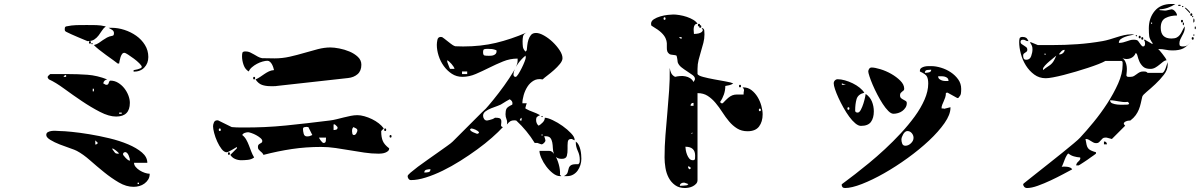

<svg xmlns="http://www.w3.org/2000/svg" viewBox="-20 -880 6043 967"><path d="M420 -673Q418 -674 404.5 -679.5Q391 -685 373.5 -692.5Q356 -700 339 -707.5Q322 -715 313 -720Q308 -723 307 -725.5Q306 -728 306 -733Q306 -738 307 -741.5Q308 -745 313 -747Q342 -753 365 -753.5Q388 -754 417 -754Q444 -754 465.5 -753.5Q487 -753 513 -747Q502 -739 494 -726.5Q486 -714 477 -702Q468 -690 455.5 -681.5Q443 -673 423 -673ZM543 -740Q574 -740 606.5 -729.5Q639 -719 666 -700Q693 -681 710 -653.5Q727 -626 727 -593Q727 -561 707 -540Q687 -519 653 -519V-527Q653 -527 659.5 -528Q666 -529 673.5 -531Q681 -533 687.5 -536Q694 -539 694 -543Q694 -549 682 -561Q670 -573 654.5 -584.5Q639 -596 625 -605Q611 -614 607 -614Q599 -614 594.5 -607.5Q590 -601 587 -592Q584 -583 582.5 -574Q581 -565 580 -560H573Q566 -566 549 -578Q532 -590 513.5 -603.5Q495 -617 478 -630.5Q461 -644 453 -653Q468 -657 478 -664Q488 -671 498 -678Q508 -685 519 -691Q530 -697 547 -700Q552 -701 553 -705.5Q554 -710 554 -713Q554 -724 544 -730Q534 -736 527 -740ZM433 -660Q428 -660 428 -666.5Q428 -673 433 -673Q438 -673 438 -666.5Q438 -660 433 -660ZM447 -660Q446 -657 443.5 -657Q441 -657 440 -660Q439 -663 443 -663Q447 -663 447 -660ZM517 -453Q525 -453 527 -461Q529 -469 533 -473Q534 -474 536 -474Q557 -474 575 -463Q593 -452 606 -435.5Q619 -419 626.5 -399.5Q634 -380 634 -362Q634 -293 565 -293Q529 -293 483.5 -316.5Q438 -340 392 -371Q346 -402 303 -433.5Q260 -465 227 -480Q225 -481 222 -486Q219 -491 220 -493Q221 -496 226 -501Q231 -506 233 -507H317Q371 -507 420 -503.5Q469 -500 520 -480Q503 -477 500 -460L513 -453ZM313 -502Q304 -502 300 -493H313ZM453 -433H447V-420H453ZM593 -313H580V-307H593ZM655 -60Q655 -49 663.5 -39Q672 -29 684 -21.5Q696 -14 709.5 -9.5Q723 -5 734 -5Q734 12 726.5 24Q719 36 707.5 44.5Q696 53 681.5 57Q667 61 653 61Q616 61 578.5 39Q541 17 504.5 -12.5Q468 -42 433.5 -72.5Q399 -103 367 -120Q358 -125 333 -133.5Q308 -142 281 -152.5Q254 -163 233.5 -175.5Q213 -188 213 -200Q213 -210 221 -214.5Q229 -219 240.5 -220.5Q252 -222 263.5 -221Q275 -220 282 -220Q301 -220 341 -216Q381 -212 430 -204Q479 -196 531 -183.5Q583 -171 625.5 -153Q668 -135 695 -112Q722 -89 722 -60ZM460 -173V-152Q468 -152 473 -160ZM580 -107Q573 -115 564.5 -121.5Q556 -128 547 -133Q546 -132 546 -130Q546 -127 547 -127Q554 -117 558.5 -111.5Q563 -106 573 -106Q578 -106 580 -107ZM600 -100Q601 -99 604.5 -94.5Q608 -90 613 -84.5Q618 -79 623.5 -75Q629 -71 635 -71Q635 -75 633 -82.5Q631 -90 628 -97Q625 -104 620.5 -109Q616 -114 610 -114Q607 -114 607 -113Q601 -111 600 -107ZM680 40H673V47H680Z M1373 -447Q1371 -446 1359 -446Q1347 -446 1342 -446Q1318 -446 1299.5 -452.5Q1281 -459 1267 -480Q1279 -485 1290 -492.5Q1301 -500 1312 -507.5Q1323 -515 1334.5 -520.5Q1346 -526 1360 -527Q1359 -532 1356.5 -540Q1354 -548 1350 -555.5Q1346 -563 1340 -568.5Q1334 -574 1327 -574Q1317 -574 1302.5 -570Q1288 -566 1274 -558.5Q1260 -551 1248.5 -541Q1237 -531 1233 -520Q1215 -530 1207 -552.5Q1199 -575 1199 -596Q1199 -608 1201 -614.5Q1203 -621 1217 -621Q1229 -621 1239 -616.5Q1249 -612 1259 -606Q1269 -600 1279 -594.5Q1289 -589 1300 -587L1363 -586Q1402 -586 1439.5 -594.5Q1477 -603 1512.5 -613.5Q1548 -624 1581 -632.5Q1614 -641 1644 -641Q1662 -641 1688.5 -636Q1715 -631 1740 -620.5Q1765 -610 1782.5 -593.5Q1800 -577 1800 -554Q1800 -523 1781 -506.5Q1762 -490 1733 -487ZM1260 -480Q1255 -480 1255 -486.5Q1255 -493 1260 -493Q1265 -493 1265 -486.5Q1265 -480 1260 -480ZM1900 -217Q1900 -189 1908 -170Q1916 -151 1940 -133Q1940 -124 1934 -119Q1928 -114 1920 -111Q1912 -108 1903 -107Q1894 -106 1888 -106Q1851 -106 1815 -111.5Q1779 -117 1743 -123Q1707 -129 1670.5 -134.5Q1634 -140 1597 -140Q1521 -140 1450.5 -129.5Q1380 -119 1307 -100Q1304 -107 1299 -111.5Q1294 -116 1289.5 -120Q1285 -124 1282 -128Q1279 -132 1279 -140Q1279 -148 1282.5 -151.5Q1286 -155 1290 -157Q1294 -159 1297.5 -161.5Q1301 -164 1301 -170Q1301 -177 1291.5 -185Q1282 -193 1270 -199.5Q1258 -206 1246 -210Q1234 -214 1230 -214Q1223 -214 1213.5 -211Q1204 -208 1200 -200Q1212 -191 1220 -177Q1228 -163 1234 -147Q1240 -131 1246 -115.5Q1252 -100 1260 -87Q1247 -77 1229 -75Q1211 -73 1195 -73Q1179 -73 1164 -79.5Q1149 -86 1140 -100L1173 -133V-140Q1170 -138 1162.5 -133.5Q1155 -129 1147 -124.5Q1139 -120 1132 -116.5Q1125 -113 1123 -113Q1109 -113 1096.5 -129Q1084 -145 1074 -167Q1064 -189 1058.5 -210.5Q1053 -232 1053 -244Q1053 -253 1057.5 -263.5Q1062 -274 1074 -274Q1079 -274 1080 -273L1147 -240Q1147 -240 1153.5 -239.5Q1160 -239 1169 -238.5Q1178 -238 1187 -238Q1196 -238 1202 -238Q1313 -237 1421 -248Q1529 -259 1640 -273Q1657 -275 1675 -279.5Q1693 -284 1711 -288.5Q1729 -293 1746.5 -296.5Q1764 -300 1780 -300Q1796 -300 1815.5 -294.5Q1835 -289 1853.5 -280Q1872 -271 1887.5 -259Q1903 -247 1913 -233Q1912 -232 1906.5 -227Q1901 -222 1900 -220ZM1680 -240Q1679 -242 1673.5 -247Q1668 -252 1667 -253Q1666 -254 1663 -254Q1661 -254 1660 -253V-225Q1666 -225 1673 -227Q1680 -229 1680 -237ZM1533 -240H1530Q1528 -240 1527 -240.5Q1526 -241 1525 -241Q1520 -241 1513 -239.5Q1506 -238 1506 -230Q1506 -220 1509.5 -206.5Q1513 -193 1526 -193Q1534 -193 1539.5 -194.5Q1545 -196 1553 -200ZM1780 -223Q1780 -230 1772 -234Q1764 -238 1760 -240Q1755 -234 1754 -230Q1753 -226 1753 -220Q1753 -215 1754.5 -207.5Q1756 -200 1763 -200Q1770 -200 1775 -209Q1780 -218 1780 -223ZM1087 -220Q1092 -220 1092 -226.5Q1092 -233 1087 -233Q1082 -233 1082 -226.5Q1082 -220 1087 -220ZM1920 -220Q1915 -220 1915 -226.5Q1915 -233 1920 -233Q1925 -233 1925 -226.5Q1925 -220 1920 -220ZM1947 -187Q1942 -187 1942 -193.5Q1942 -200 1947 -200Q1952 -200 1952 -193.5Q1952 -187 1947 -187ZM1587 -187Q1587 -185 1589.5 -181Q1592 -177 1595.5 -172Q1599 -167 1603 -163.5Q1607 -160 1610 -160Q1620 -160 1621 -170.5Q1622 -181 1622 -187ZM1133 -100Q1128 -100 1128 -106.5Q1128 -113 1133 -113Q1138 -113 1138 -106.5Q1138 -100 1133 -100Z M2640 -720Q2636 -718 2635 -718ZM2635 -718Q2634 -717 2633.5 -717Q2633 -717 2632 -716ZM2856 -180Q2841 -180 2839.5 -164.5Q2838 -149 2838.5 -130Q2839 -111 2835 -95.5Q2831 -80 2810 -80Q2799 -80 2792 -82.5Q2785 -85 2780 -90Q2786 -78 2790.5 -64.5Q2795 -51 2797.5 -38.5Q2800 -26 2800.5 -15.5Q2801 -5 2800 0L2807 7H2800Q2783 7 2764.5 -7.5Q2746 -22 2731 -42Q2716 -62 2706.5 -84Q2697 -106 2697 -120H2747Q2760 -120 2770 -105Q2765 -118 2764.5 -133.5Q2764 -149 2761.5 -162.5Q2759 -176 2752 -185Q2745 -194 2727 -194Q2722 -194 2720 -193Q2722 -191 2724.5 -183.5Q2727 -176 2727 -173Q2727 -167 2720 -160Q2713 -153 2707 -153Q2705 -153 2696.5 -156.5Q2688 -160 2687 -160H2673Q2635 -222 2580 -273Q2577 -274 2570 -274Q2558 -274 2550.5 -269.5Q2543 -265 2533 -253Q2536 -268 2531 -279.5Q2526 -291 2526 -305Q2526 -323 2531 -332.5Q2536 -342 2560 -353Q2561 -356 2561 -360Q2561 -372 2547 -380Q2543 -378 2530 -370.5Q2517 -363 2513 -360Q2504 -353 2487 -347Q2470 -341 2453.5 -334.5Q2437 -328 2425 -319Q2413 -310 2413 -297Q2413 -289 2418 -281Q2423 -273 2433 -273Q2435 -273 2445 -275.5Q2455 -278 2460 -280Q2461 -280 2466.5 -283Q2472 -286 2473 -287H2477Q2497 -287 2501.5 -280.5Q2506 -274 2505 -265.5Q2504 -257 2503.5 -249.5Q2503 -242 2513 -240Q2491 -216 2457.5 -186.5Q2424 -157 2383.5 -127.5Q2343 -98 2298.5 -70Q2254 -42 2210 -20.5Q2166 1 2124.5 14Q2083 27 2050 27Q2042 27 2037.5 20.5Q2033 14 2033 7Q2033 2 2047.5 -10.5Q2062 -23 2084.5 -40Q2107 -57 2134.5 -76Q2162 -95 2187 -113Q2212 -131 2232 -145Q2252 -159 2260 -167Q2266 -173 2279 -186Q2292 -199 2308.5 -215.5Q2325 -232 2343 -250Q2361 -268 2377.5 -284.5Q2394 -301 2407 -314Q2420 -327 2427 -333Q2439 -346 2465.5 -378.5Q2492 -411 2519 -448.5Q2546 -486 2566.5 -520.5Q2587 -555 2587 -573V-585Q2549 -585 2513.5 -570.5Q2478 -556 2444 -539Q2410 -522 2376.5 -507.5Q2343 -493 2309 -493Q2279 -493 2255.5 -508.5Q2232 -524 2215 -547.5Q2198 -571 2189 -599.5Q2180 -628 2180 -654Q2180 -665 2183 -679.5Q2186 -694 2200 -694Q2204 -694 2207 -693Q2210 -691 2217.5 -685.5Q2225 -680 2233.5 -673Q2242 -666 2249.5 -660.5Q2257 -655 2260 -653Q2261 -652 2266.5 -649.5Q2272 -647 2273 -647L2313 -646Q2402 -646 2477.5 -664Q2553 -682 2632 -716Q2617 -709 2614.5 -697.5Q2612 -686 2612 -672Q2612 -657 2613.5 -644.5Q2615 -632 2627 -620L2633 -627Q2634 -636 2635.5 -651Q2637 -666 2641.5 -680Q2646 -694 2654.5 -704Q2663 -714 2680 -714Q2697 -714 2720 -701Q2743 -688 2763.5 -668.5Q2784 -649 2798.5 -627Q2813 -605 2813 -587Q2813 -574 2800 -558Q2787 -542 2770 -527Q2753 -512 2736.5 -499.5Q2720 -487 2713 -480Q2687 -485 2668 -474Q2649 -463 2636.5 -443.5Q2624 -424 2617.5 -401Q2611 -378 2611 -360H2633Q2632 -358 2629.5 -350Q2627 -342 2627 -340Q2626 -339 2626 -337Q2626 -334 2627 -333Q2645 -323 2663.5 -316.5Q2682 -310 2700 -300Q2690 -296 2685 -291.5Q2680 -287 2680 -277Q2680 -257 2693 -247Q2702 -252 2713 -263Q2724 -274 2724 -287Q2738 -287 2763.5 -275Q2789 -263 2813.5 -245.5Q2838 -228 2856 -209Q2874 -190 2874 -177Q2874 -174 2873 -173Q2872 -174 2867 -176.5Q2862 -179 2860 -180ZM2442 -599Q2448 -599 2454.5 -599.5Q2461 -600 2467 -602.5Q2473 -605 2477 -609.5Q2481 -614 2481 -623Q2481 -626 2480 -627Q2467 -632 2458 -633Q2449 -634 2436 -634Q2424 -634 2418.5 -632Q2413 -630 2413 -617Q2413 -602 2420.5 -600.5Q2428 -599 2442 -599ZM2577 -493Q2582 -493 2590.5 -506.5Q2599 -520 2607.5 -537Q2616 -554 2622 -569.5Q2628 -585 2628 -590Q2628 -597 2627 -600Q2618 -593 2607.5 -582Q2597 -571 2587.5 -557.5Q2578 -544 2572 -530Q2566 -516 2566 -503Q2566 -500 2567 -500Q2568 -496 2573 -493ZM2269 -533Q2269 -537 2264.5 -544Q2260 -551 2254 -558Q2248 -565 2241.5 -570.5Q2235 -576 2232 -576L2233 -567Q2236 -559 2241 -546Q2246 -533 2247 -533ZM2333 -520H2307V-507H2333ZM2707 -293Q2706 -296 2710 -296Q2714 -296 2713 -293Q2713 -290 2710 -290Q2707 -290 2707 -293ZM2607 -287Q2598 -282 2598 -273H2607ZM2387 -207Q2391 -208 2393 -213Q2388 -221 2374.5 -227Q2361 -233 2353 -233Q2352 -233 2349.5 -230.5Q2347 -228 2347 -227Q2351 -219 2364 -213.5Q2377 -208 2380 -207Q2381 -206 2383 -206Q2386 -206 2387 -207ZM2713 -200Q2714 -203 2710 -203Q2706 -203 2707 -200Q2707 -197 2710 -197Q2713 -197 2713 -200ZM2880 -167Q2889 -161 2894.5 -150Q2900 -139 2903 -126.5Q2906 -114 2907 -101.5Q2908 -89 2908 -80Q2908 -64 2903 -48.5Q2898 -33 2889 -20.5Q2880 -8 2866.5 -0.5Q2853 7 2837 7H2820Q2836 -1 2839 -12Q2842 -23 2844.5 -32.5Q2847 -42 2856 -48Q2865 -54 2893 -53Q2899 -59 2899.5 -64Q2900 -69 2900 -76Q2900 -99 2890 -120Q2880 -141 2880 -163ZM2117 -11Q2128 -11 2138 -13Q2148 -15 2148 -28Q2140 -28 2128.5 -25.5Q2117 -23 2117 -11Z M3723 -440Q3747 -440 3765 -426Q3783 -412 3795.5 -391.5Q3808 -371 3814.5 -347Q3821 -323 3821 -304Q3821 -267 3803 -243Q3785 -219 3745 -219Q3715 -219 3692.5 -233Q3670 -247 3652 -268.5Q3634 -290 3618 -315Q3602 -340 3584 -361.5Q3566 -383 3544.5 -397Q3523 -411 3493 -411V27Q3493 38 3486 45.5Q3479 53 3469.5 58Q3460 63 3449 65Q3438 67 3430 67Q3400 67 3380 52.5Q3360 38 3348 15.5Q3336 -7 3331.5 -34.5Q3327 -62 3327 -87Q3327 -143 3331.5 -199Q3336 -255 3341 -311.5Q3346 -368 3350 -424.5Q3354 -481 3353 -538Q3355 -524 3360.5 -512Q3366 -500 3380 -493Q3392 -496 3405.5 -497Q3419 -498 3432 -495.5Q3445 -493 3456 -486Q3467 -479 3473 -467Q3474 -468 3476.5 -473Q3479 -478 3480 -480V-483Q3480 -493 3468 -502Q3456 -511 3441 -520.5Q3426 -530 3412 -541Q3398 -552 3393 -567Q3393 -568 3392.5 -573Q3392 -578 3391 -583.5Q3390 -589 3389 -594Q3388 -599 3387 -600Q3386 -601 3381 -602Q3376 -603 3370 -603.5Q3364 -604 3359 -605Q3354 -606 3353 -607Q3343 -614 3340.5 -622.5Q3338 -631 3338.5 -641Q3339 -651 3338.5 -662.5Q3338 -674 3332 -687.5Q3326 -701 3311 -715.5Q3296 -730 3267 -747Q3261 -750 3260 -752.5Q3259 -755 3259 -760Q3259 -774 3273 -783Q3287 -792 3306 -797.5Q3325 -803 3343.5 -805Q3362 -807 3371 -807Q3384 -807 3402.5 -804Q3421 -801 3439 -795Q3457 -789 3472 -780Q3487 -771 3493 -760Q3483 -760 3479 -754Q3475 -748 3474 -739.5Q3473 -731 3474 -722.5Q3475 -714 3475 -709Q3479 -709 3489 -710Q3499 -711 3507 -714.5Q3515 -718 3518.5 -724Q3522 -730 3513 -740Q3526 -737 3527 -726.5Q3528 -716 3528 -707Q3528 -685 3522.5 -664Q3517 -643 3510.5 -621.5Q3504 -600 3498.5 -578.5Q3493 -557 3493 -533V-507Q3497 -499 3521.5 -492.5Q3546 -486 3576 -480.5Q3606 -475 3634 -470Q3662 -465 3673 -460Q3665 -454 3653.5 -451Q3642 -448 3633 -447Q3633 -425 3626 -404.5Q3619 -384 3607 -367Q3609 -361 3613 -360H3620Q3637 -378 3647.5 -387Q3658 -396 3668.5 -400Q3679 -404 3691.5 -404Q3704 -404 3725 -404Q3725 -417 3727 -423.5Q3729 -430 3720 -440ZM3327 -780Q3332 -780 3332 -786.5Q3332 -793 3327 -793Q3322 -793 3322 -786.5Q3322 -780 3327 -780ZM3500 -747Q3495 -747 3495 -753.5Q3495 -760 3500 -760Q3507 -760 3505 -753H3507Q3512 -753 3512 -746.5Q3512 -740 3507 -740Q3500 -740 3502 -747ZM3413 -693H3400Q3405 -685 3413 -685ZM3707 -440Q3702 -440 3702 -446.5Q3702 -453 3707 -453Q3712 -453 3712 -446.5Q3712 -440 3707 -440ZM3473 -362Q3458 -362 3458 -347H3473ZM3807 -320Q3812 -320 3812 -326.5Q3812 -333 3807 -333Q3802 -333 3802 -326.5Q3802 -320 3807 -320ZM3460 -207H3467V-213ZM3470 -73Q3480 -73 3480.5 -81.5Q3481 -90 3481 -96Q3481 -141 3432 -141Q3432 -135 3434 -123.5Q3436 -112 3440.5 -100.5Q3445 -89 3452 -81Q3459 -73 3470 -73ZM3460 -33Q3455 -42 3445 -42Q3445 -32 3453 -27ZM3423 40Q3416 40 3410 44Q3404 48 3404 56Q3408 56 3422 55Q3436 54 3440 53Q3441 53 3443.5 50.5Q3446 48 3447 47L3427 40Z M4613 -523Q4613 -533 4620.5 -538Q4628 -543 4637.5 -545Q4647 -547 4656.5 -547Q4666 -547 4671 -547Q4693 -547 4719.5 -539Q4746 -531 4768.5 -516Q4791 -501 4806 -480Q4821 -459 4821 -432Q4821 -418 4819.5 -408.5Q4818 -399 4807 -387Q4806 -386 4803 -386Q4801 -386 4800 -387L4753 -413Q4753 -414 4749 -413Q4745 -412 4744 -412Q4744 -399 4740.5 -389Q4737 -379 4733 -370Q4729 -361 4725.5 -352.5Q4722 -344 4722 -334Q4730 -334 4732 -333.5Q4734 -333 4735 -332L4767 -340V-337Q4767 -303 4737 -260Q4707 -217 4659 -172Q4611 -127 4551.5 -84Q4492 -41 4433 -7.5Q4374 26 4321.5 46.5Q4269 67 4236 67Q4219 67 4219 49Q4219 48 4237.5 34.5Q4256 21 4287 -3Q4318 -27 4357 -59Q4396 -91 4437 -129Q4478 -167 4517 -209Q4556 -251 4587 -293.5Q4618 -336 4636.5 -378.5Q4655 -421 4655 -459Q4655 -482 4648.5 -494.5Q4642 -507 4613 -520ZM4547 -361Q4547 -348 4540.5 -338Q4534 -328 4524.5 -321Q4515 -314 4503 -310.5Q4491 -307 4480 -307Q4468 -307 4454 -321Q4440 -335 4426 -356.5Q4412 -378 4398.5 -404Q4385 -430 4375 -453.5Q4365 -477 4359 -495.5Q4353 -514 4353 -520Q4353 -527 4357.5 -533.5Q4362 -540 4370 -540Q4386 -540 4414 -531.5Q4442 -523 4468.5 -508Q4495 -493 4514.5 -473.5Q4534 -454 4534 -433Q4534 -427 4530.5 -424Q4527 -421 4523.5 -418.5Q4520 -416 4516.5 -412Q4513 -408 4513 -400Q4513 -390 4518.5 -385.5Q4524 -381 4530 -378Q4536 -375 4541.5 -371.5Q4547 -368 4547 -361ZM4670 -529Q4661 -529 4649.5 -527.5Q4638 -526 4638 -513Q4647 -513 4658.5 -515.5Q4670 -518 4670 -529ZM4757 -472Q4757 -482 4751.5 -487Q4746 -492 4738 -494Q4730 -496 4721 -496Q4712 -496 4705 -496Q4705 -487 4711 -482Q4717 -477 4725 -474.5Q4733 -472 4742 -472Q4751 -472 4757 -472ZM4381 -319Q4381 -286 4366.5 -266Q4352 -246 4316 -246Q4303 -246 4287.5 -259Q4272 -272 4257 -292.5Q4242 -313 4228 -338Q4214 -363 4203 -387Q4192 -411 4185.5 -430.5Q4179 -450 4179 -460Q4179 -469 4185 -475Q4191 -481 4199 -481Q4215 -481 4235 -475.5Q4255 -470 4274.5 -460.5Q4294 -451 4309.5 -438.5Q4325 -426 4333 -413Q4301 -405 4294 -380.5Q4287 -356 4287 -323Q4287 -313 4300 -313Q4308 -313 4315.5 -327Q4323 -341 4328.5 -358.5Q4334 -376 4337 -390.5Q4340 -405 4340 -407Q4362 -392 4371.5 -368.5Q4381 -345 4381 -319ZM4220 -460V-453H4240ZM4253 -327Q4258 -327 4258 -333.5Q4258 -340 4253 -340Q4248 -340 4248 -333.5Q4248 -327 4253 -327ZM4581 -186Q4581 -199 4572 -209.5Q4563 -220 4550 -220Q4544 -220 4538.5 -215.5Q4533 -211 4529 -204Q4525 -197 4522.5 -190Q4520 -183 4520 -177Q4520 -167 4524 -156.5Q4528 -146 4540 -146Q4555 -146 4568 -158.5Q4581 -171 4581 -186Z M5947 -740Q5947 -729 5943 -719Q5939 -709 5933.5 -699.5Q5928 -690 5924 -680.5Q5920 -671 5920 -660Q5920 -651 5924.5 -648.5Q5929 -646 5937 -646Q5952 -646 5960 -652Q5968 -658 5980 -673Q5959 -646 5939 -636Q5919 -626 5886 -626Q5867 -626 5850.5 -629.5Q5834 -633 5817 -633H5813Q5814 -633 5820.5 -625.5Q5827 -618 5834.5 -608.5Q5842 -599 5848.5 -589.5Q5855 -580 5855 -576Q5847 -576 5838.5 -569.5Q5830 -563 5820 -554.5Q5810 -546 5798.5 -539.5Q5787 -533 5774 -533Q5749 -533 5736.5 -545Q5724 -557 5718 -571.5Q5712 -586 5709 -598.5Q5706 -611 5700 -613Q5692 -593 5672.5 -586Q5653 -579 5633 -587Q5643 -580 5648 -569Q5653 -558 5654.5 -546Q5656 -534 5655 -521.5Q5654 -509 5653 -500Q5655 -493 5662.5 -493Q5670 -493 5674 -493Q5684 -493 5691 -497Q5698 -501 5705 -506.5Q5712 -512 5719.5 -516Q5727 -520 5737 -520Q5744 -520 5749 -519.5Q5754 -519 5760 -513H5833Q5838 -513 5842.5 -520Q5847 -527 5850.5 -536Q5854 -545 5856.5 -554Q5859 -563 5860 -567L5861 -553Q5861 -528 5841.5 -503Q5822 -478 5798.5 -456Q5775 -434 5755 -417.5Q5735 -401 5733 -393Q5729 -376 5725.5 -360Q5722 -344 5716 -329Q5710 -314 5700 -300Q5690 -286 5673 -273Q5659 -273 5651 -269Q5643 -266 5640.5 -260.5Q5638 -255 5647 -247L5580 -180L5553 -187H5546Q5538 -187 5533 -182.5Q5528 -178 5524 -173Q5520 -168 5515 -163.5Q5510 -159 5501 -159Q5493 -159 5486.5 -162.5Q5480 -166 5474.5 -169.5Q5469 -173 5463 -176.5Q5457 -180 5450 -180H5447Q5450 -162 5452.5 -151Q5455 -140 5460 -133.5Q5465 -127 5474 -122.5Q5483 -118 5500 -113V-107Q5500 -106 5489.5 -98.5Q5479 -91 5473 -87Q5467 -82 5457 -75.5Q5447 -69 5437.5 -62.5Q5428 -56 5420.5 -51.5Q5413 -47 5413 -47H5400Q5401 -58 5411 -66.5Q5421 -75 5421 -83Q5421 -86 5420 -87Q5404 -88 5388.5 -92.5Q5373 -97 5360 -107Q5357 -105 5352 -96.5Q5347 -88 5342.5 -76.5Q5338 -65 5334 -54.5Q5330 -44 5327 -40Q5331 -41 5339 -41Q5347 -41 5355 -40Q5363 -39 5370 -36Q5377 -33 5380 -27Q5363 -18 5334 -2.5Q5305 13 5272 28.5Q5239 44 5207 55.5Q5175 67 5153 67Q5144 67 5138.5 61Q5133 55 5133 47Q5133 46 5152 31Q5171 16 5200.5 -7.5Q5230 -31 5265 -58.5Q5300 -86 5332 -112Q5364 -138 5388 -158Q5412 -178 5420 -187Q5450 -219 5487 -264Q5524 -309 5556.5 -359Q5589 -409 5611.5 -459.5Q5634 -510 5634 -553Q5634 -555 5634 -564Q5634 -573 5627 -573H5547Q5535 -566 5512 -557Q5489 -548 5460 -538.5Q5431 -529 5399 -519.5Q5367 -510 5337.5 -502.5Q5308 -495 5284 -490.5Q5260 -486 5247 -486Q5214 -486 5189 -504.5Q5164 -523 5147 -550Q5130 -577 5121.5 -609Q5113 -641 5113 -668Q5113 -678 5115 -686Q5117 -694 5130 -694Q5141 -694 5147.5 -690Q5154 -686 5160 -673H5157Q5150 -673 5145 -676.5Q5140 -680 5133 -680Q5120 -680 5120 -670Q5120 -662 5125.5 -658Q5131 -654 5137 -650.5Q5143 -647 5148.5 -642.5Q5154 -638 5154 -629Q5154 -623 5150.5 -620Q5147 -617 5143.5 -615Q5140 -613 5136.5 -610Q5133 -607 5133 -600Q5133 -591 5136 -585Q5139 -579 5149 -579Q5167 -579 5173.5 -597.5Q5180 -616 5180 -631Q5180 -642 5177.5 -648.5Q5175 -655 5167 -667H5173Q5177 -665 5190 -660Q5203 -655 5207 -653H5280Q5344 -653 5407 -657.5Q5470 -662 5533 -673Q5550 -676 5568.5 -681.5Q5587 -687 5605.5 -693Q5624 -699 5642 -703Q5660 -707 5677 -707H5693Q5685 -704 5672 -701.5Q5659 -699 5646.5 -694.5Q5634 -690 5624.5 -683Q5615 -676 5615 -664Q5627 -664 5636.5 -666.5Q5646 -669 5654.5 -672Q5663 -675 5671.5 -677.5Q5680 -680 5690 -680Q5708 -680 5712.5 -673Q5717 -666 5727 -653L5733 -647Q5734 -646 5737 -646Q5743 -646 5745 -650.5Q5747 -655 5747 -660Q5747 -666 5746 -670Q5745 -674 5740 -680H5747Q5748 -679 5753 -676Q5758 -673 5763.5 -670Q5769 -667 5774 -664Q5779 -661 5780 -660H5787Q5770 -682 5768 -697.5Q5766 -713 5766 -737Q5766 -789 5795.5 -824.5Q5825 -860 5880 -860H5900Q5882 -848 5862 -841Q5842 -834 5820 -833V-829Q5824 -829 5837 -827.5Q5850 -826 5853 -827Q5855 -827 5866.5 -830Q5878 -833 5880 -833Q5890 -833 5899 -822Q5908 -811 5908 -802Q5875 -802 5850.5 -789.5Q5826 -777 5826 -740Q5826 -686 5880 -686Q5897 -686 5906.5 -691Q5916 -696 5922.5 -704.5Q5929 -713 5934 -724Q5939 -735 5947 -747ZM5927 -853Q5925 -850 5920 -850Q5915 -850 5913 -853Q5912 -856 5920 -856Q5928 -856 5927 -853ZM5940 -847Q5939 -844 5936.5 -844Q5934 -844 5933 -847Q5933 -850 5937 -850Q5941 -850 5940 -847ZM5947 -840Q5948 -841 5950 -841Q5953 -841 5953 -840Q5956 -838 5963.5 -830.5Q5971 -823 5973 -820Q5974 -819 5974 -817Q5974 -814 5973 -813ZM5980 -800Q5975 -800 5975 -806.5Q5975 -813 5980 -813Q5985 -813 5985 -806.5Q5985 -800 5980 -800ZM5987 -793Q5984 -793 5984 -797Q5984 -801 5987 -800Q5990 -799 5990 -796.5Q5990 -794 5987 -793ZM5993 -767Q5991 -765 5990.5 -768.5Q5990 -772 5990 -776.5Q5990 -781 5991 -784.5Q5992 -788 5993 -787Q5996 -784 5996 -776.5Q5996 -769 5993 -767ZM5933 -767Q5928 -767 5928 -773.5Q5928 -780 5933 -780Q5938 -780 5938 -773.5Q5938 -767 5933 -767ZM5940 -753Q5937 -752 5937 -760Q5937 -768 5940 -767Q5943 -765 5943 -760Q5943 -755 5940 -753ZM5780 -760Q5783 -761 5783 -763.5Q5783 -766 5780 -767Q5777 -767 5777 -763Q5777 -759 5780 -760ZM6000 -733Q5997 -732 5997 -740Q5997 -748 6000 -747Q6003 -745 6003 -740Q6003 -735 6000 -733ZM5993 -700Q5990 -699 5990 -703Q5990 -707 5993 -707Q5996 -706 5996 -703.5Q5996 -701 5993 -700ZM5707 -700Q5706 -697 5703.5 -697Q5701 -697 5700 -700Q5699 -703 5703 -703Q5707 -703 5707 -700ZM5720 -687Q5715 -687 5715 -693.5Q5715 -700 5720 -700Q5725 -700 5725 -693.5Q5725 -687 5720 -687ZM5733 -680Q5728 -680 5728 -686.5Q5728 -693 5733 -693Q5738 -693 5738 -686.5Q5738 -680 5733 -680ZM5987 -680Q5982 -680 5982 -686.5Q5982 -693 5987 -693Q5992 -693 5992 -686.5Q5992 -680 5987 -680ZM5342 -629Q5332 -629 5324.5 -620.5Q5317 -612 5313 -607Q5314 -606 5317 -606Q5326 -606 5334 -613Q5342 -620 5342 -629ZM5247 -607Q5247 -610 5243 -610Q5239 -610 5240 -607Q5241 -604 5243.5 -604Q5246 -604 5247 -607ZM5233 -527Q5248 -539 5257 -544.5Q5266 -550 5273 -556Q5280 -562 5286 -571.5Q5292 -581 5300 -600Q5299 -599 5288.5 -590.5Q5278 -582 5265.5 -571.5Q5253 -561 5243 -550Q5233 -539 5233 -533ZM5660 -367Q5646 -365 5635 -366.5Q5624 -368 5614 -369.5Q5604 -371 5593.5 -373Q5583 -375 5571 -375Q5571 -364 5582 -359.5Q5593 -355 5607.5 -353.5Q5622 -352 5635.5 -352.5Q5649 -353 5654 -353Q5658 -353 5661.5 -353.5Q5665 -354 5667 -360ZM5540 -153V-167H5543Q5549 -167 5552 -162.5Q5555 -158 5555 -153Z"/></svg>

Font: Genkaimincho
Style: Regular
Weight: 800
Designer: Dr. Ken Lunde (project architect, glyph set definition & overall production); Masataka HATTORI \u670D \u90E8 \u6B63 \u8C
Foundry: Adobe Systems Incorporated
Version: Version 1.00